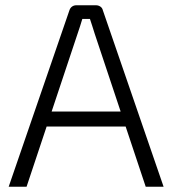

<svg xmlns="http://www.w3.org/2000/svg" viewBox="-20 -710 655 730"><path d="M345 -690Q354 -690 361.5 -685Q369 -680 371 -671L602 0H534L340 -582Q336 -596 331 -610.5Q326 -625 322 -638H293Q289 -625 284.5 -610.5Q280 -596 275 -582L81 0H13L244 -671Q247 -680 254 -685Q261 -690 270 -690ZM482 -286V-229H132V-286Z"/></svg>

Font: Exo 2 Light
Style: Regular
Weight: 300
Designer: Natanael Gama
Foundry: Natanael Gama
Version: Version 2.010